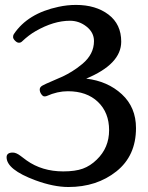

<svg xmlns="http://www.w3.org/2000/svg" viewBox="-20 -749 602 781"><path d="M473.1 -579.6Q473.1 -488.3 330.6 -429.2Q418 -418.9 475.6 -365.7Q533.2 -312.5 533.2 -228Q533.2 -115.2 453.4 -51.8Q373.5 11.7 258.3 11.7Q198.2 11.7 124 -15.6Q6.8 -59.1 6.8 -109.4Q6.8 -128.4 32.2 -128.4Q45.9 -128.4 63.5 -115Q81.1 -101.6 87.9 -96.7Q150.9 -51.8 237.3 -51.8Q286.1 -51.8 316.9 -63Q347.7 -74.2 373.5 -99.6Q423.8 -147.9 423.8 -219.5Q423.8 -291 378.4 -334.5Q333 -377.9 255.9 -377.9Q213.4 -377.9 169.9 -358.4Q166.5 -356.9 160.4 -356.9Q154.3 -356.9 147.9 -366Q141.6 -375 141.6 -384.8Q141.6 -394.5 152.1 -400.6Q162.6 -406.7 190.7 -418.5Q218.8 -430.2 235.8 -438.2Q252.9 -446.3 272.9 -458.5Q293 -470.7 315.4 -489.3Q362.3 -528.8 362.3 -582Q362.3 -616.7 332.3 -640.6Q302.2 -664.6 264.6 -664.6Q198.2 -664.6 124.5 -622.1Q97.7 -606.9 69.3 -580.1Q64.5 -575.2 56.9 -575.2Q49.3 -575.2 41.3 -583.3Q33.2 -591.3 33.2 -598.4Q33.2 -605.5 36.1 -609.9Q92.8 -694.8 217.8 -721.2Q253.4 -729 289.1 -729Q369.6 -729 421.4 -689.7Q473.1 -650.4 473.1 -579.6Z"/></svg>

Font: Corben
Style: Regular
Weight: 400
Designer: vernon adams
Foundry: vernon adams
Version: Version 1.101